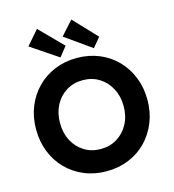

<svg xmlns="http://www.w3.org/2000/svg" viewBox="-135 -1064 1073 1186"><g transform="rotate(-15 401.0 -471.0)"><path d="M401 10Q324 10 259 -17Q194 -44 146 -92.5Q98 -141 71.5 -207.5Q45 -274 45 -352Q45 -430 71.5 -496Q98 -562 146 -611Q194 -660 259 -687Q324 -714 401 -714Q478 -714 543.5 -687Q609 -660 656.5 -611Q704 -562 730.5 -496Q757 -430 757 -352Q757 -274 730.5 -208Q704 -142 656.5 -93Q609 -44 543.5 -17Q478 10 401 10ZM401 -132Q460 -132 506 -160.5Q552 -189 578.5 -238.5Q605 -288 605 -352Q605 -415 578.5 -465Q552 -515 506 -543.5Q460 -572 401 -572Q342 -572 296 -543.5Q250 -515 224 -465.5Q198 -416 198 -352Q198 -288 224 -238.5Q250 -189 296 -160.5Q342 -132 401 -132ZM520 -745 352 -864 431 -952 570 -805ZM306 -743 132 -860 211 -951 355 -805Z"/></g></svg>

Font: Lexend Deca SemiBold
Style: Regular
Weight: 600
Designer: Bonnie Shaver-Troup, Thomas Jockin
Foundry: Lexend
Version: Version 1.008; ttfautohint (v1.8.4.7-5d5b)